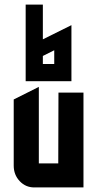

<svg xmlns="http://www.w3.org/2000/svg" viewBox="-20 -820 425 840"><path d="M129.9 0Q92.3 0 66.4 -27.3Q40 -55.2 40 -95.2V-384.8L149.9 -439.9V-105H234.9L235.8 -415H345.2V0ZM167.5 -575.2V-540H217.3V-600.1ZM292.5 -464.8H92.3V-799.8H167.5V-647.9L292.5 -710Z"/></svg>

Font: Horta
Style: Regular
Weight: 600
Width: 3
Version: Version 0.11